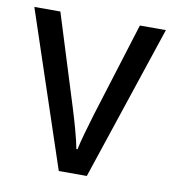

<svg xmlns="http://www.w3.org/2000/svg" viewBox="-66 -595 589 654"><g transform="rotate(10 228.5 -268.0)"><path d="M180 0 1 -536H91L190 -219Q200 -187 210.5 -149Q221 -111 226 -84H230Q234 -105 244.5 -142Q255 -179 265 -212L366 -536H456L277 0Z"/></g></svg>

Font: Noto Sans Thai SemCond
Style: Regular
Weight: 400
Width: 4
Designer: Monotype Design Team
Foundry: Monotype Imaging Inc.
Version: Version 2.002; ttfautohint (v1.8.4.7-5d5b)